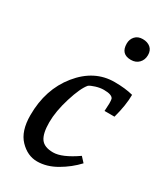

<svg xmlns="http://www.w3.org/2000/svg" viewBox="-184 -801 762 887"><g transform="rotate(30 196.5 -358.0)"><path d="M307 -614Q253 -614 253 -670Q253 -693 267.5 -709Q282 -725 307.5 -725Q333 -725 349 -711.5Q365 -698 365 -672.5Q365 -647 349 -630.5Q333 -614 307 -614ZM320 -349 322 -389Q322 -406 320 -414Q313 -432 269 -432Q249 -432 226.5 -425Q204 -418 195 -411Q171 -383 148 -309Q125 -235 125 -176Q125 -117 143.5 -90.5Q162 -64 209.5 -64Q257 -64 333 -117L357 -91Q319 -50 268 -20.5Q217 9 166 9Q115 9 74 -33.5Q33 -76 33 -161Q33 -299 109.5 -393.5Q186 -488 294 -488Q351 -488 393 -477Q393 -422 373 -349Z"/></g></svg>

Font: Poly
Style: Italic
Weight: 400
Italic angle: -10°
Designer: Nicolas Silva
Foundry: Jose Nicolas Silva Schwarzenberg
Version: Version 1.003